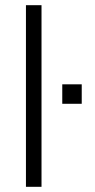

<svg xmlns="http://www.w3.org/2000/svg" viewBox="-20 -720 365 740"><path d="M140 0V-700H80V0ZM295 -320V-395H220V-320Z"/></svg>

Font: Abel
Style: Regular
Weight: 400
Designer: Matthew Desmond
Foundry: Matthew Desmond
Version: Version 1.002